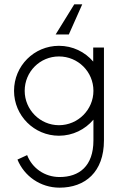

<svg xmlns="http://www.w3.org/2000/svg" viewBox="-20 -615 578 881"><path d="M357.4 -595.2H320.8L235.4 -457H295.9ZM407.7 -397V-332.5C369.6 -377 313.5 -404.8 250.5 -404.8C136.7 -404.8 44.4 -313 44.4 -198.2C44.4 -84.5 136.7 7.8 250.5 7.8C314 7.8 370.6 -21 408.7 -65.9V29.3C408.7 147.5 343.3 197.3 253.4 197.3C184.6 197.3 127.4 156.2 104.5 96.7L60.1 117.2C91.3 193.4 165.5 246.1 253.4 246.1C370.1 246.1 457 174.8 457 29.3V-397ZM250.5 -40.5C163.6 -40.5 93.3 -111.8 93.3 -198.2C93.3 -286.1 163.6 -356 250.5 -356C337.9 -356 408.7 -286.1 408.7 -198.2C408.7 -111.8 337.9 -40.5 250.5 -40.5Z"/></svg>

Font: Now Light
Style: Regular
Weight: 300
Designer: Alfredo Marco Pradil
Foundry: Alfredo Marco Pradil
Version: Version 1.200;hotconv 1.0.109;makeotfexe 2.5.65596